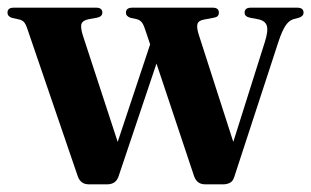

<svg xmlns="http://www.w3.org/2000/svg" viewBox="-20 -478 811 500"><path d="M260 2H211Q190 2 182.5 -19L51.5 -402Q47 -416 42 -421Q37 -426 29 -427.5L11 -431.5Q-0.5 -435.5 -0.5 -445Q-0.5 -458 15.5 -458H230.5Q246.5 -458 246.5 -445Q246.5 -435 233 -432L211 -428Q195.5 -425 192.2 -415.8Q189 -406.5 196.5 -383.5L286.5 -108.5L371 -362.5L357.5 -402.5Q353 -416 348.2 -421Q343.5 -426 336.5 -428L320 -431.5Q308 -435.5 308 -445Q308 -458 324.5 -458H534Q550 -458 550 -445Q550 -434 537.5 -432L511 -427Q497 -424.5 494.2 -415.5Q491.5 -406.5 498 -386.5L587.5 -108.5L669.5 -368Q679 -397.5 674.8 -411Q670.5 -424.5 651.5 -428L630.5 -432Q617 -435 617 -445Q617 -458 633 -458H754Q770.5 -458 770.5 -445Q770.5 -435.5 757.5 -431.5L744 -428Q732.5 -424.5 723.8 -411.5Q715 -398.5 706 -372L590 -17Q586.5 -6 578.8 -2Q571 2 562 2H514Q493 2 485.5 -19L387.5 -312.5L288 -16.5Q283.5 -6 276 -2Q268.5 2 260 2Z"/></svg>

Font: Fraunces 72pt SemiBold
Style: Regular
Weight: 600
Version: Version 1.000;[b76b70a41]